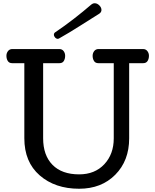

<svg xmlns="http://www.w3.org/2000/svg" viewBox="-20 -1135 944 1167"><path d="M19 0ZM460.9 12.2Q314.5 12.2 221.2 -69.1Q127.9 -150.4 127.9 -294.9V-751H54.2Q35.6 -751 27.3 -764.4Q19 -777.8 19 -795.9Q19 -812 28.6 -824.5Q38.1 -836.9 55.2 -836.9H340.3Q357.4 -836.9 366.7 -824.5Q376 -812 376 -795.9Q376 -777.8 367.9 -764.4Q359.9 -751 341.3 -751H242.2V-294.9Q242.2 -190.9 299.1 -133.1Q356 -75.2 460.9 -75.2Q556.6 -75.2 614 -136.7Q671.4 -198.2 671.4 -293.9V-751H578.1Q559.6 -751 551.3 -764.4Q543 -777.8 543 -795.9Q543 -812 552.5 -824.5Q562 -836.9 579.1 -836.9H849.1Q866.2 -836.9 875.7 -824.5Q885.3 -812 885.3 -795.9Q885.3 -777.8 877 -764.4Q868.7 -751 850.1 -751H765.1V-293.9Q765.1 -158.2 680.7 -73Q596.2 12.2 460.9 12.2ZM555.7 -1115.2Q570.8 -1115.2 583.7 -1102.3Q596.7 -1089.4 596.7 -1074.2Q596.7 -1067.9 593.5 -1062.3Q590.3 -1056.6 584 -1052.2Q526.4 -1016.1 463.4 -976.1Q400.4 -936 340.8 -902.3Q338.4 -900.9 335.9 -899.9Q333.5 -898.9 331.5 -898.9Q322.3 -898.9 314.9 -907Q307.6 -915 307.6 -924.3Q307.6 -929.2 309.8 -932.9Q312 -936.5 315.9 -939Q370.6 -975.6 428.5 -1020.5Q486.3 -1065.4 535.6 -1107.9Q539.6 -1111.3 544.7 -1113.3Q549.8 -1115.2 555.7 -1115.2Z"/></svg>

Font: Cutive
Style: Regular
Weight: 400
Designer: Vernon Adams
Version: Version 1.002